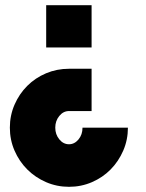

<svg xmlns="http://www.w3.org/2000/svg" viewBox="-20 -510 563 740"><path d="M18 -18Q18 -65 36 -106.5Q54 -148 85 -179Q116 -210 157.5 -227.5Q199 -245 246 -245H333V-82H246Q224 -82 208.5 -63Q193 -44 193 -18Q193 8 208.5 27Q224 46 246 46Q267 46 282.5 27.5Q298 9 298 -18H473Q473 29 455 70.5Q437 112 406.5 143Q376 174 334.5 192Q293 210 246 210Q199 210 157.5 192Q116 174 85 143Q54 112 36 70.5Q18 29 18 -18ZM333 -490V-327H158V-490Z"/></svg>

Font: Aoudax Cyrillic
Style: Regular
Weight: 400
Designer: William Zhang
Foundry: William Zhang
Version: Version 1.00 June 4, 2021, initial release